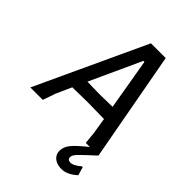

<svg xmlns="http://www.w3.org/2000/svg" viewBox="-256 -751 1058 1058"><g transform="rotate(45 272.5 -222.5)"><path d="M515 0Q445 64 427.5 83Q410 102 410 117Q410 137 434 137Q457 137 493 106L499 107L513 155Q468 197 422 197Q387 197 365.5 179.5Q344 162 344 133Q344 103 366.5 75Q389 47 448 0H416L409 -71L394 -164L264 -166L147 -164L107 -75L81 0H-16L282 -642H397ZM321 -544 184 -245 281 -243 380 -245 329 -544Z"/></g></svg>

Font: Alegreya Sans SC Medium
Style: Italic
Weight: 500
Italic angle: -7°
Designer: Juan Pablo del Peral
Foundry: Huerta Tipografica
Version: Version 2.007